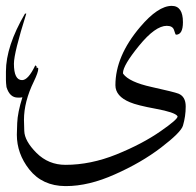

<svg xmlns="http://www.w3.org/2000/svg" viewBox="-57 -487 658 644"><path d="M-10.3 -273.4Q-10.3 -218.3 17.1 -218.3Q37.6 -218.3 61 -267.1H63L66.4 -262.7L65.4 -257.8Q67.9 -259.8 69.3 -259.8Q71.3 -259.8 71.3 -255.9Q71.3 -244.6 56.6 -213.9Q23.4 -146 23.4 -85Q23.4 -81.5 24.4 -47.9Q25.4 -14.2 65.4 25.9Q105.5 65.9 162.6 65.9Q247.1 65.9 334 30.8Q420.9 -4.4 482.4 -47.4Q538.6 -86.4 538.6 -96.2Q538.6 -97.2 538.1 -97.7Q529.3 -110.4 465.8 -122.1Q402.3 -133.8 378.9 -144Q330.1 -164.1 330.1 -201.2Q330.1 -298.8 413.1 -396.5Q473.1 -467.3 519 -467.3Q556.6 -467.3 556.6 -412.6Q556.6 -370.6 533.2 -370.6Q531.2 -371.1 526.9 -385.7Q522.5 -400.4 502.4 -400.4Q463.9 -400.4 409.7 -334Q355.5 -267.6 355.5 -242.2Q355.5 -240.7 356 -239.7Q376 -211.9 451.2 -195.3Q526.4 -178.7 541.5 -172.9Q565.9 -163.1 565.9 -129.9Q565.9 -96.7 556.6 -65.4Q549.8 -43 483.4 7.8Q417 58.6 328.6 97.7Q240.7 137.2 164.1 137.2H162.1Q85 136.7 41 81.1Q-0.5 28.3 -0.5 -35.2Q-0.5 -38.6 0.7 -74Q2 -109.4 18.1 -160.6Q14.6 -159.7 10.7 -159.7H2.4Q-24.4 -159.7 -35.2 -194.8Q-37.1 -209.5 -37.1 -218.3V-247.1Q-37.1 -332 26.9 -441.4H31.2Q-10.3 -309.6 -10.3 -273.4Z"/></svg>

Font: DimaThulth2
Style: Regular
Weight: 400
Designer: R.Balvardi
Foundry: R.Balvardi (R.Balvardi@gmail.com)
Version: Version 1.00;November 13, 2018;FontCreator 11.5.0.2427 64-bi